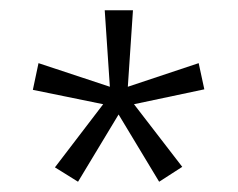

<svg xmlns="http://www.w3.org/2000/svg" viewBox="-20 -780 463 374"><path d="M239 -760 229 -611 367 -657 378 -606 241 -577 335 -455 290 -426 211 -557 132 -426 87 -454 181 -577 44 -605 55 -657 194 -611 184 -760Z"/></svg>

Font: Noto Sans Khmer UI Condensed Light
Style: Regular
Weight: 300
Width: 3
Designer: Danh Hong and the Monotype Design Team
Foundry: Monotype Imaging Inc.
Version: Version 2.002; ttfautohint (v1.8.4.7-5d5b)